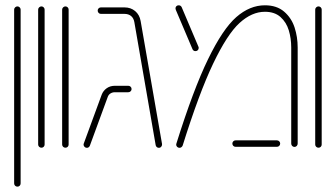

<svg xmlns="http://www.w3.org/2000/svg" viewBox="-20 -546 1249 714"><path d="M32.6 135.9V-510.4Q32.6 -515.2 36.3 -518.7Q40 -522.2 44.8 -522.2Q49.6 -522.2 53.1 -518.7Q56.7 -515.2 56.7 -510.4V135.9Q56.7 141.1 53.3 144.6Q50 148.1 44.8 148.1Q39.6 148.1 36.1 144.6Q32.6 141.1 32.6 135.9Z M121.9 -8.5V-510.4Q121.9 -515.2 125.6 -518.7Q129.3 -522.2 134.1 -522.2Q138.9 -522.2 142.4 -518.7Q145.9 -515.2 145.9 -510.4V-8.5Q145.9 -3.7 142.6 -0.2Q139.3 3.3 134.1 3.3Q128.9 3.3 125.4 -0.2Q121.9 -3.7 121.9 -8.5Z M211.1 -8.5V-510.4Q211.1 -515.2 214.8 -518.7Q218.5 -522.2 223.3 -522.2Q228.1 -522.2 231.7 -518.7Q235.2 -515.2 235.2 -510.4V-8.5Q235.2 -3.7 231.9 -0.2Q228.5 3.3 223.3 3.3Q218.1 3.3 214.6 -0.2Q211.1 -3.7 211.1 -8.5Z M558.9 -6.3 479.6 -463.7Q477 -478.5 467.4 -486.5Q457.8 -494.4 442.6 -494.4H355.2Q350 -494.4 346.7 -498Q343.3 -501.5 343.3 -506.7Q343.3 -511.9 346.9 -515.2Q350.4 -518.5 355.2 -518.5H442.6Q466.3 -518.5 482.6 -504.8Q498.9 -491.1 503 -467.8L582.6 -10.4Q583.3 -5.2 579.8 -0.7Q576.3 3.7 570.7 3.7Q565.9 3.7 562.8 0.7Q559.6 -2.2 558.9 -6.3ZM290.7 -8.5Q290.7 -10 291.5 -12.2L358.1 -193.7Q363.7 -208.5 376.7 -217.8Q389.6 -227 407.4 -227H457Q462.2 -227 465.7 -223.5Q469.3 -220 469.3 -214.8Q469.3 -210 465.7 -206.5Q462.2 -203 457 -203H407.4Q398.1 -203 390.9 -198.5Q383.7 -194.1 380.7 -185.6L314.1 -4.1Q312.6 -0.4 309.6 1.7Q306.7 3.7 303 3.7Q297.8 3.7 294.3 0Q290.7 -3.7 290.7 -8.5Z M635.2 -8.1Q635.2 -9.6 635.9 -11.9Q698.9 -213.3 753.7 -325.9Q808.5 -438.5 858.7 -482.4Q908.9 -526.3 965.2 -526.3Q1008.9 -526.3 1036.3 -503Q1063.7 -479.6 1075.4 -444.1Q1087 -408.5 1087 -369.3V-12.2Q1087 -7 1083.5 -3.3Q1080 0.4 1075.2 0.4Q1070 0.4 1066.5 -3.3Q1063 -7 1063 -12.2V-369.3Q1063 -403.3 1053.9 -433.3Q1044.8 -463.3 1023 -482.8Q1001.1 -502.2 965.2 -502.2Q916.3 -502.2 870.6 -460.4Q824.8 -418.5 772.6 -309.3Q720.4 -200 659.3 -4.8Q657.8 -1.1 654.6 1.3Q651.5 3.7 647.4 3.7Q642.6 3.7 638.9 0.2Q635.2 -3.3 635.2 -8.1ZM844.1 -12.2Q844.1 -17 847.6 -20.6Q851.1 -24.1 856.3 -24.1H1009.6Q1014.8 -24.1 1018.3 -20.6Q1021.9 -17 1021.9 -12.2Q1021.9 -7 1018.3 -3.5Q1014.8 0 1009.6 0H856.3Q851.1 0 847.6 -3.5Q844.1 -7 844.1 -12.2ZM695.9 -363 633.7 -509.6Q632.6 -512.6 632.6 -514.8Q632.6 -519.6 635.9 -523Q639.3 -526.3 644.4 -526.3Q652.2 -526.3 655.6 -519.3L717.8 -372.6Q718.9 -370.4 718.9 -367.8Q718.9 -363 715.6 -359.4Q712.2 -355.9 706.7 -355.9Q703 -355.9 700.2 -357.8Q697.4 -359.6 695.9 -363Z M1152.2 -8.5V-510.4Q1152.2 -515.2 1155.9 -518.7Q1159.6 -522.2 1164.4 -522.2Q1169.3 -522.2 1172.8 -518.7Q1176.3 -515.2 1176.3 -510.4V-8.5Q1176.3 -3.7 1173 -0.2Q1169.6 3.3 1164.4 3.3Q1159.3 3.3 1155.7 -0.2Q1152.2 -3.7 1152.2 -8.5Z"/></svg>

Font: 26F Galaxy Hebrew Thin
Style: Regular
Weight: 100
Designer: C₂₉H₂₅N₃O₅
Version: Version 1.000